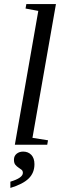

<svg xmlns="http://www.w3.org/2000/svg" viewBox="-20 -714 318 947"><path d="M140.1 -34.2 216.8 -22 212.9 0H53.2L168.9 -660.2L106 -671.9L109.9 -693.8H255.9ZM149.9 95.7Q149.9 138.7 121.3 166.5Q92.8 194.3 31.2 212.9V182.1Q92.8 163.6 92.8 138.7Q92.8 128.4 85.9 123Q79.1 117.7 70.8 112.3Q62.5 106.9 55.7 98.6Q48.8 90.3 48.8 73.7Q48.8 55.2 62 44.4Q75.2 33.7 94.2 33.7Q119.1 33.7 134.5 50Q149.9 66.4 149.9 95.7Z"/></svg>

Font: Liberation Serif
Style: Italic
Weight: 400
Italic angle: -16.333°
Designer: Steve Matteson
Foundry: Ascender Corporation
Version: Version 2.1.5